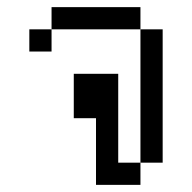

<svg xmlns="http://www.w3.org/2000/svg" viewBox="-20 -520 540 540"><path d="M250 -187.5V0H375V-62.5H312.5Q312.5 -62.5 312.5 -312.5H187.5Q187.5 -312.5 187.5 -187.5ZM375 -62.5H437.5Q437.5 -62.5 437.5 -437.5H375Q375 -437.5 375 -62.5ZM125 -437.5H62.5V-375H125ZM125 -437.5H375V-500H125Z"/></svg>

Font: CalcUnifontExMono
Style: Regular
Weight: 500
Version: Version 15.0.06